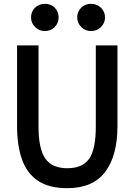

<svg xmlns="http://www.w3.org/2000/svg" viewBox="-20 -972 702 1002"><path d="M331 10Q235 10 177.5 -29Q120 -68 94.5 -141Q69 -214 69 -314V-735H181V-312Q181 -195 216.5 -144.5Q252 -94 331 -94Q410 -94 445 -143Q480 -192 480 -312V-735H593V-314Q593 -160 529 -75Q465 10 331 10ZM455 -810Q425 -810 404 -831Q383 -852 383 -881Q383 -911 403.5 -931.5Q424 -952 455 -952Q486 -952 507 -931.5Q528 -911 528 -881Q528 -852 507 -831Q486 -810 455 -810ZM214 -810Q184 -810 163 -831Q142 -852 142 -881Q142 -911 162.5 -931.5Q183 -952 214 -952Q246 -952 266 -931.5Q286 -911 286 -881Q286 -852 265.5 -831Q245 -810 214 -810Z"/></svg>

Font: Alata
Style: Regular
Weight: 400
Designer: Spyros Zevelakis, Eben Sorkin
Foundry: Spyros Zevelakis
Version: Version 1.005; ttfautohint (v1.8.4.7-5d5b)